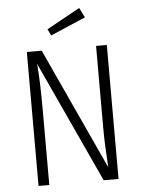

<svg xmlns="http://www.w3.org/2000/svg" viewBox="-59 -931 723 978"><g transform="rotate(-5 302.5 -442.5)"><path d="M507 0H431L145 -620Q153 -528 153 -387V0H98V-685H174L460 -64Q452 -184 452 -266V-685H507ZM408 -835 229 -758 213 -791 383 -885Z"/></g></svg>

Font: Fira Sans Condensed Light
Style: Regular
Weight: 300
Width: 3
Designer: bBox Type GmbH & Carrois Corporate GbR & Edenspiekermann AG
Foundry: bBox Type GmbH & Carrois Corporate GbR & Edenspiekermann AG
Version: Version 4.301